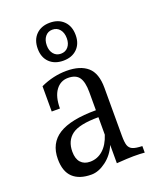

<svg xmlns="http://www.w3.org/2000/svg" viewBox="-132 -766 696 856"><g transform="rotate(-20 215.5 -338.0)"><path d="M409 -30V1Q390 -1 356 -1Q332 -1 276 3V-84Q258 -41 222.5 -14.5Q187 12 153 12Q96 12 65.5 -16.5Q35 -45 35 -104Q35 -179 92 -215Q149 -251 269 -251V-337Q269 -385 253.5 -407Q238 -429 201 -429Q165 -429 143 -399Q121 -369 121 -313H82V-433Q143 -461 205 -461Q270 -461 304.5 -431Q339 -401 339 -332V-105Q339 -73 344 -58.5Q349 -44 363 -37.5Q377 -31 409 -30ZM269 -135V-218Q178 -218 142.5 -191.5Q107 -165 107 -113Q107 -79 123 -61.5Q139 -44 167 -44Q202 -44 228.5 -67.5Q255 -91 269 -135ZM299 -597Q299 -556 274.5 -532Q250 -508 209 -508Q168 -508 143.5 -532Q119 -556 119 -597Q119 -639 143.5 -663.5Q168 -688 209 -688Q250 -688 274.5 -663.5Q299 -639 299 -597ZM162 -597Q162 -572 175 -556.5Q188 -541 209 -541Q231 -541 244 -556.5Q257 -572 257 -597Q257 -623 244 -639Q231 -655 209 -655Q188 -655 175 -639Q162 -623 162 -597Z"/></g></svg>

Font: Gupter
Style: Regular
Weight: 400
Designer: Octavio Pardo
Version: Version 1.000